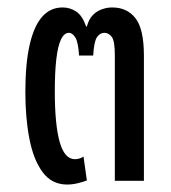

<svg xmlns="http://www.w3.org/2000/svg" viewBox="-20 -485 459 515"><path d="M192 -336Q190 -372 182 -384.5Q174 -397 165 -397Q152 -397 143.5 -379Q135 -361 131 -326Q127 -291 127 -240Q127 -151 140 -104.5Q153 -58 181 -58Q186 -58 192 -59.5Q198 -61 204 -65L213 -1Q203 3 188.5 6.5Q174 10 160 10Q119 10 94.5 -23Q70 -56 59 -112Q48 -168 48 -238Q48 -314 59.5 -364.5Q71 -415 93 -440Q115 -465 148 -465Q168 -465 184.5 -454Q201 -443 211 -414H213Q218 -433 228.5 -444Q239 -455 253 -460Q267 -465 281 -465Q321 -465 343.5 -436Q366 -407 366 -336V0H288V-337Q288 -376 279.5 -386.5Q271 -397 260 -397Q248 -397 240 -385Q232 -373 230 -336Z"/></svg>

Font: Noto Sans Thai ExtraCondensed
Style: Regular
Weight: 400
Width: 2
Designer: Monotype Design Team
Foundry: Monotype Imaging Inc.
Version: Version 2.002